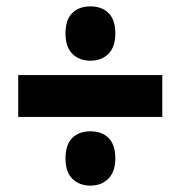

<svg xmlns="http://www.w3.org/2000/svg" viewBox="-20 -653 566 601"><path d="M263 -463Q228 -463 206.5 -484.5Q185 -506 185 -548Q185 -591 206 -612Q227 -633 263 -633Q299 -633 320 -612Q341 -591 341 -548Q341 -506 319.5 -484.5Q298 -463 263 -463ZM37 -287V-418H488V-287ZM263 -72Q228 -72 206.5 -93.5Q185 -115 185 -157Q185 -200 206 -221Q227 -242 263 -242Q299 -242 320 -221Q341 -200 341 -157Q341 -116 319.5 -94Q298 -72 263 -72Z"/></svg>

Font: Noto Sans Myanmar Condensed Black
Style: Regular
Weight: 900
Width: 3
Designer: Monotype Design Team
Foundry: Monotype Imaging Inc.
Version: Version 2.107; ttfautohint (v1.8.4.7-5d5b)